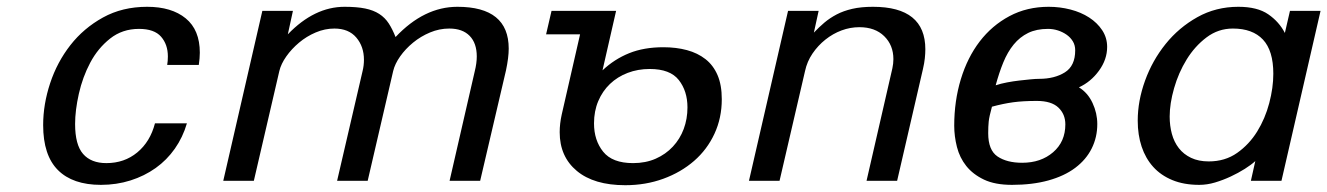

<svg xmlns="http://www.w3.org/2000/svg" viewBox="-20 -532 3906 565"><path d="M107 -164Q107 -225 127.5 -287Q148 -349 187 -399Q226 -449 283 -480.5Q340 -512 413 -512Q485 -512 526.5 -478Q568 -444 568 -377Q568 -361 565 -341H472Q473 -347 473.5 -353Q474 -359 474 -366Q474 -401 454 -424Q434 -447 389 -447Q340 -447 304 -418.5Q268 -390 245.5 -347.5Q223 -305 212 -256Q201 -207 201 -167Q201 -106 224.5 -79Q248 -52 293 -52Q346 -52 384 -83.5Q422 -115 436 -169H530Q518 -128 494.5 -94.5Q471 -61 438 -37.5Q405 -14 364 -1Q323 12 277 12Q194 12 150.5 -31.5Q107 -75 107 -164Z M752 -500H842L827 -431Q905 -512 994 -512Q1030 -512 1054.5 -507Q1079 -502 1096 -491Q1113 -480 1124 -463Q1135 -446 1144 -423Q1228 -512 1326 -512Q1477 -512 1477 -389Q1477 -363 1469 -325L1393 0H1303L1377 -322Q1383 -346 1383 -366Q1383 -405 1362 -426.5Q1341 -448 1302 -448Q1273 -448 1245.5 -436.5Q1218 -425 1195.5 -406.5Q1173 -388 1157.5 -366Q1142 -344 1137 -323L1062 0H972L1047 -323Q1049 -331 1050 -339.5Q1051 -348 1051 -356Q1051 -395 1028.5 -421.5Q1006 -448 964 -448Q936 -448 909 -436.5Q882 -425 860 -406.5Q838 -388 822.5 -366Q807 -344 802 -323L727 0H637Z M1603 -500H1793L1753 -325Q1788 -358 1831.5 -375.5Q1875 -393 1932 -393Q1970 -393 2001.5 -384.5Q2033 -376 2056 -358Q2079 -340 2091.5 -311Q2104 -282 2104 -240Q2104 -185 2082.5 -138.5Q2061 -92 2022.5 -58.5Q1984 -25 1932 -6Q1880 13 1820 13Q1728 13 1677.5 -29Q1627 -71 1627 -143Q1627 -168 1633 -195L1687 -431H1587ZM1728 -169Q1728 -119 1755 -85.5Q1782 -52 1843 -52Q1880 -52 1909.5 -65Q1939 -78 1960 -100.5Q1981 -123 1992 -152.5Q2003 -182 2003 -216Q2003 -264 1977.5 -296.5Q1952 -329 1892 -329Q1857 -329 1827 -317.5Q1797 -306 1775 -285Q1753 -264 1740.5 -234.5Q1728 -205 1728 -169Z M2299 -500H2389L2375 -436Q2390 -452 2406 -465.5Q2422 -479 2442 -489.5Q2462 -500 2488 -506Q2514 -512 2549 -512Q2703 -512 2703 -387Q2703 -375 2701.5 -360.5Q2700 -346 2696 -329L2620 0H2530L2606 -331Q2609 -345 2609 -358Q2609 -399 2582 -425.5Q2555 -452 2509 -452Q2482 -452 2456.5 -442.5Q2431 -433 2409 -415.5Q2387 -398 2371 -374.5Q2355 -351 2349 -323L2274 0H2184Z M2788 -162Q2788 -235 2807.5 -299Q2827 -363 2863 -410Q2899 -457 2950.5 -484.5Q3002 -512 3066 -512Q3099 -512 3130 -504Q3161 -496 3185 -480.5Q3209 -465 3223.5 -443Q3238 -421 3238 -394Q3238 -357 3214 -324Q3190 -291 3155 -275Q3181 -259 3195 -229Q3209 -199 3209 -167Q3209 -128 3192.5 -95Q3176 -62 3144 -38Q3112 -14 3065 -1Q3018 12 2958 12Q2908 12 2875.5 -3.5Q2843 -19 2823.5 -43.5Q2804 -68 2796 -99.5Q2788 -131 2788 -162ZM2910 -281Q2925 -286 2943.5 -289.5Q2962 -293 2979.5 -295Q2997 -297 3012.5 -298.5Q3028 -300 3038 -300Q3083 -300 3113.5 -319Q3144 -338 3144 -384Q3144 -399 3137 -410.5Q3130 -422 3118.5 -430Q3107 -438 3093 -442.5Q3079 -447 3064 -447Q3030 -447 3005.5 -435Q2981 -423 2963 -401Q2945 -379 2932.5 -348.5Q2920 -318 2910 -281ZM2888 -140Q2888 -90 2915.5 -71.5Q2943 -53 2988 -53Q3043 -53 3079 -84Q3115 -115 3115 -166Q3115 -196 3094.5 -215.5Q3074 -235 3031 -235Q2990 -235 2961 -231Q2932 -227 2899 -218Q2891 -189 2889.5 -174.5Q2888 -160 2888 -140Z M3328 -177Q3328 -235 3349.5 -294.5Q3371 -354 3410 -402.5Q3449 -451 3503.5 -481.5Q3558 -512 3624 -512Q3680 -512 3712 -490Q3744 -468 3761 -435L3776 -500H3866L3751 0H3661L3674 -58Q3662 -47 3643 -35Q3624 -23 3601.5 -12.5Q3579 -2 3555.5 5Q3532 12 3509 12Q3464 12 3430 -2Q3396 -16 3373.5 -41Q3351 -66 3339.5 -100.5Q3328 -135 3328 -177ZM3422 -189Q3422 -162 3428.5 -138Q3435 -114 3449 -96Q3463 -78 3485 -67.5Q3507 -57 3537 -57Q3585 -57 3620.5 -82Q3656 -107 3679.5 -145Q3703 -183 3715 -228.5Q3727 -274 3727 -315Q3727 -383 3696.5 -415.5Q3666 -448 3608 -448Q3565 -448 3530.5 -422Q3496 -396 3472 -357Q3448 -318 3435 -272.5Q3422 -227 3422 -189Z"/></svg>

Font: Perun
Style: Italic
Weight: 400
Italic angle: -12°
Foundry: Copyright (c) Stefan Peev, Context Ltd, 2016
Version: Version 1.027